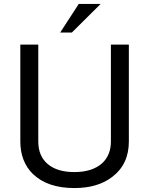

<svg xmlns="http://www.w3.org/2000/svg" viewBox="-20 -942 749 973"><path d="M379 -922H490L344 -777H285ZM542 -716H633V-225Q633 -109 548 -45Q475 11 357 11Q221 11 147 -60Q83 -123 83 -225V-716H174V-225Q174 -151 222 -110.5Q270 -70 357 -70Q449 -70 499 -116Q542 -157 542 -225Z"/></svg>

Font: Almarai
Style: Regular
Weight: 400
Designer: Boutros International 2019
Foundry: Created by Boutros International 2019
Version: Version 1.10